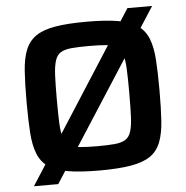

<svg xmlns="http://www.w3.org/2000/svg" viewBox="-55 -797 877 905"><g transform="rotate(-5 383.5 -344.0)"><path d="M69 55 581 -743H698L184 55ZM384 8Q293 8 234.5 -2Q176 -12 142.5 -35Q109 -58 93 -98.5Q77 -139 73 -199.5Q69 -260 69 -344Q69 -428 73 -488.5Q77 -549 93 -589Q109 -629 142.5 -652.5Q176 -676 234.5 -686Q293 -696 384 -696Q474 -696 532.5 -686Q591 -676 624.5 -652.5Q658 -629 674 -589Q690 -549 694 -488.5Q698 -428 698 -344Q698 -260 694 -199.5Q690 -139 674 -98.5Q658 -58 624.5 -35Q591 -12 532.5 -2Q474 8 384 8ZM384 -107Q434 -107 465.5 -110Q497 -113 515.5 -124Q534 -135 542.5 -160.5Q551 -186 553 -230.5Q555 -275 555 -344Q555 -413 553 -457Q551 -501 542.5 -527Q534 -553 515.5 -564Q497 -575 465.5 -578Q434 -581 384 -581Q334 -581 302 -578Q270 -575 251.5 -564Q233 -553 224.5 -527Q216 -501 214 -457Q212 -413 212 -344Q212 -275 214 -230.5Q216 -186 224.5 -160.5Q233 -135 251.5 -124Q270 -113 302 -110Q334 -107 384 -107Z"/></g></svg>

Font: Saira SemiExpanded SemiBold
Style: Regular
Weight: 600
Width: 6
Designer: Hector Gatti with collaboration of the Omnibus-Type team
Foundry: Omnibus-Type
Version: Version 1.101